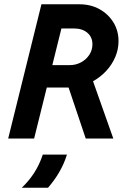

<svg xmlns="http://www.w3.org/2000/svg" viewBox="-20 -645 596 894"><path d="M18.1 0 172.9 -625H350.7Q402.1 -625 443.1 -602.4Q484 -579.9 508 -541Q531.9 -502.1 531.9 -453.5Q531.9 -415.3 516.7 -379.5Q501.4 -343.8 474.7 -314.9Q447.9 -286.1 413.2 -266.7L507.6 0H379.2L299.3 -237.5H197.9L138.9 0ZM223.6 -341.7H304.2Q333.3 -341.7 357.6 -354.9Q381.9 -368.1 396.2 -390.3Q410.4 -412.5 410.4 -438.9Q410.4 -472.2 386.8 -492.4Q363.2 -512.5 324.3 -512.5H266ZM81.2 229.2Q113.9 198.6 138.9 160.1Q163.9 121.5 179.2 75H291.7Q278.5 117.4 256.2 155.9Q234 194.4 203.5 229.2Z"/></svg>

Font: Afacad
Style: Italic
Weight: 400
Italic angle: -14°
Designer: Kristian Moeller
Foundry: Dicotype
Version: Version 1.000